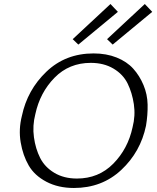

<svg xmlns="http://www.w3.org/2000/svg" viewBox="-20 -930 783 956"><path d="M370 -708 342 -735 530 -910 567 -871ZM541 -708 513 -735 701 -910 738 -871ZM348 6Q270 6 211 -25Q152 -56 123 -106Q94 -156 83 -221Q72 -286 89 -353Q116 -482 211 -573Q306 -664 446 -664Q510 -664 561 -643.5Q612 -623 643.5 -588Q675 -553 694.5 -506.5Q714 -460 715 -409Q716 -358 707 -304Q680 -174 584 -84Q488 6 348 6ZM363 -41Q471 -41 544 -115Q617 -189 640 -296Q655 -354 646.5 -411Q638 -468 615.5 -514Q593 -560 545 -588.5Q497 -617 432 -617Q324 -617 251.5 -543Q179 -469 156 -362Q141 -304 149 -246.5Q157 -189 180 -143.5Q203 -98 250.5 -69.5Q298 -41 363 -41Z"/></svg>

Font: EauTestInfant Semilight
Style: Italic
Weight: 300
Italic angle: -12°
Designer: Christian Thalmann (Catharsis Fonts)
Version: Version 0.001;PS 000.001;hotconv 1.0.88;makeotf.lib2.5.64775